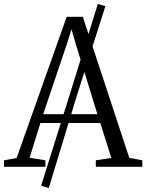

<svg xmlns="http://www.w3.org/2000/svg" viewBox="-26 -834 732 960"><path d="M179.5 95 322.5 -360.5 463 -814 501 -803.5 356 -348.5 218 106ZM57 -44 307.5 -750H388L620.5 -44.5L685.5 -32.5V0H453V-32.5L530.5 -44.5L475.5 -219H176L122 -45L201 -32.5V0H-6V-32.5ZM461 -263 354.5 -608.5 331.5 -687.5 306 -607 190 -263Z"/></svg>

Font: Merriweather 72pt Light
Style: Regular
Weight: 300
Version: Version 2.100